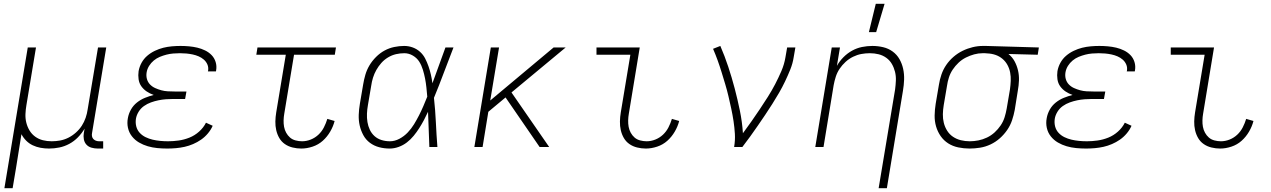

<svg xmlns="http://www.w3.org/2000/svg" viewBox="-20 -768 6640 1003"><path d="M3 215 125 -520H168L118 -219Q114 -196 113 -172.5Q112 -149 117.5 -127Q123 -105 134.5 -86Q146 -67 164 -54Q182 -41 204 -35.5Q226 -30 250 -30Q272 -30 294 -34Q316 -38 337 -48.5Q358 -59 376.5 -75.5Q395 -92 407.5 -111.5Q420 -131 427.5 -153Q435 -175 438 -197L492 -520H535L461 -74Q459 -65 460.5 -56.5Q462 -48 467.5 -42Q473 -36 481 -33Q489 -30 498 -30H519V8H491Q474 8 458 3.5Q442 -1 431.5 -12.5Q421 -24 418 -40.5Q415 -57 418 -74L422 -96Q407 -71 387 -50.5Q367 -30 342 -16.5Q317 -3 290 2.5Q263 8 236 8Q213 8 191.5 4Q170 0 151 -9Q132 -18 117 -33Q102 -48 92 -67Q85 -23 78 20.5Q71 64 64 108L46 215Z M854 8Q827 8 801.5 5.5Q776 3 752 -4Q728 -11 706.5 -23.5Q685 -36 669.5 -55.5Q654 -75 648.5 -100Q643 -125 648 -151Q652 -174 664 -195.5Q676 -217 695.5 -232.5Q715 -248 737.5 -257Q760 -266 783 -272Q763 -279 746.5 -290Q730 -301 718.5 -317Q707 -333 704 -354Q701 -375 704 -396Q708 -419 719.5 -440Q731 -461 749 -476.5Q767 -492 789 -502.5Q811 -513 833 -518.5Q855 -524 878 -526Q901 -528 923 -528Q945 -528 967.5 -526Q990 -524 1011 -519Q1032 -514 1051.5 -504.5Q1071 -495 1085.5 -480Q1100 -465 1106.5 -444Q1113 -423 1109 -400L1108 -395H1066L1067 -398Q1070 -416 1063.5 -431Q1057 -446 1045 -456.5Q1033 -467 1018 -473.5Q1003 -480 986.5 -483.5Q970 -487 953.5 -488.5Q937 -490 920 -490Q903 -490 885 -488.5Q867 -487 849.5 -482.5Q832 -478 815 -471Q798 -464 783.5 -452Q769 -440 759 -424Q749 -408 746 -390Q743 -372 747.5 -355.5Q752 -339 763.5 -327Q775 -315 790.5 -308Q806 -301 822.5 -296.5Q839 -292 856.5 -291Q874 -290 892 -290H954L947 -251H885Q866 -251 846.5 -249.5Q827 -248 807.5 -244Q788 -240 768.5 -233Q749 -226 732 -214Q715 -202 704 -184Q693 -166 690 -147Q687 -126 692 -107Q697 -88 710 -74Q723 -60 740.5 -51.5Q758 -43 777 -38.5Q796 -34 816.5 -32Q837 -30 858 -30Q885 -30 913.5 -34Q942 -38 969.5 -49Q997 -60 1020 -80.5Q1043 -101 1056 -127L1091 -111Q1082 -90 1066 -71Q1050 -52 1030.5 -38.5Q1011 -25 989 -15.5Q967 -6 944.5 -1Q922 4 899 6Q876 8 854 8Z M1554 8Q1531 8 1508.5 2.5Q1486 -3 1468 -15.5Q1450 -28 1439 -47Q1428 -66 1423 -88Q1418 -110 1418.5 -133.5Q1419 -157 1423 -181L1473 -482H1319L1325 -520H1735L1729 -482H1516L1465 -174Q1462 -157 1461.5 -139.5Q1461 -122 1464 -105.5Q1467 -89 1475 -74.5Q1483 -60 1495 -49.5Q1507 -39 1524 -34.5Q1541 -30 1558 -30Q1581 -30 1603.5 -39Q1626 -48 1643.5 -64.5Q1661 -81 1672 -102.5Q1683 -124 1690 -147L1728 -136Q1721 -108 1705 -80.5Q1689 -53 1666 -32.5Q1643 -12 1613 -2Q1583 8 1554 8Z M2016 8Q1987 8 1960.5 1Q1934 -6 1912.5 -22Q1891 -38 1878 -62Q1865 -86 1859 -112.5Q1853 -139 1854 -168Q1855 -197 1860 -226L1877 -326Q1881 -351 1888.5 -377Q1896 -403 1910 -426.5Q1924 -450 1944.5 -470.5Q1965 -491 1989 -504Q2013 -517 2039.5 -522.5Q2066 -528 2091 -528Q2115 -528 2136.5 -520Q2158 -512 2174.5 -497Q2191 -482 2201 -462.5Q2211 -443 2218.5 -421.5Q2226 -400 2231 -378Q2236 -356 2239 -333Q2256 -380 2273 -426.5Q2290 -473 2307 -520H2349Q2323 -454 2298.5 -388Q2274 -322 2247 -257Q2254 -193 2257 -128.5Q2260 -64 2265 0H2223Q2221 -46 2219.5 -92Q2218 -138 2216 -184Q2206 -162 2194.5 -140.5Q2183 -119 2170 -98.5Q2157 -78 2141 -58.5Q2125 -39 2105.5 -24Q2086 -9 2062.5 -0.5Q2039 8 2016 8ZM2017 -30Q2042 -30 2066.5 -43Q2091 -56 2110 -76Q2129 -96 2143 -119Q2157 -142 2169 -165.5Q2181 -189 2191.5 -213.5Q2202 -238 2212 -263Q2210 -287 2207.5 -311Q2205 -335 2200.5 -358Q2196 -381 2189 -404Q2182 -427 2170 -446Q2158 -465 2137 -477.5Q2116 -490 2092 -490Q2070 -490 2048.5 -485Q2027 -480 2007 -468Q1987 -456 1972 -439Q1957 -422 1946 -402.5Q1935 -383 1928.5 -362Q1922 -341 1919 -319L1902 -219Q1898 -197 1897 -174.5Q1896 -152 1899.5 -130.5Q1903 -109 1912 -90Q1921 -71 1936.5 -57Q1952 -43 1973 -36.5Q1994 -30 2017 -30Z M2799 0 2621 -259 2531 -184 2501 0H2458L2544 -520H2587L2541 -243L2872 -520H2935L2652 -285L2849 0Z M3354 8Q3331 8 3308.5 2.5Q3286 -3 3268 -15.5Q3250 -28 3239 -47Q3228 -66 3223 -88Q3218 -110 3218.5 -133.5Q3219 -157 3223 -181L3273 -482H3096V-520H3322L3265 -174Q3262 -157 3261.5 -139.5Q3261 -122 3264 -105.5Q3267 -89 3275 -74.5Q3283 -60 3295 -49.5Q3307 -39 3324 -34.5Q3341 -30 3358 -30Q3381 -30 3403.5 -39Q3426 -48 3443.5 -64.5Q3461 -81 3472 -102.5Q3483 -124 3490 -147L3528 -136Q3521 -108 3505 -80.5Q3489 -53 3466 -32.5Q3443 -12 3413 -2Q3383 8 3354 8Z M3815 0Q3821 -35 3819 -68.5Q3817 -102 3812 -135Q3807 -168 3800 -200.5Q3793 -233 3785.5 -265Q3778 -297 3768.5 -328.5Q3759 -360 3749.5 -391Q3740 -422 3729 -452.5Q3718 -483 3705 -513L3743 -528Q3766 -475 3784.5 -419Q3803 -363 3818 -306Q3833 -249 3845 -190.5Q3857 -132 3861 -72Q3884 -103 3906 -134.5Q3928 -166 3949.5 -198Q3971 -230 3991.5 -262.5Q4012 -295 4029.5 -328.5Q4047 -362 4062 -397Q4077 -432 4083 -468L4092 -520H4135L4126 -468Q4121 -436 4108.5 -405Q4096 -374 4081.5 -343.5Q4067 -313 4050 -283.5Q4033 -254 4014.5 -225Q3996 -196 3977 -167.5Q3958 -139 3938.5 -111Q3919 -83 3899 -55Q3879 -27 3858 0Z M4570 215 4656 -301Q4659 -324 4660 -347.5Q4661 -371 4655.5 -393Q4650 -415 4639 -434Q4628 -453 4610 -466Q4592 -479 4570 -484.5Q4548 -490 4524 -490Q4502 -490 4480 -486Q4458 -482 4436.5 -471.5Q4415 -461 4397 -444.5Q4379 -428 4366 -408.5Q4353 -389 4346 -367Q4339 -345 4335 -323L4282 0H4239L4325 -520H4368L4352 -424Q4366 -449 4386.5 -469.5Q4407 -490 4431.5 -503.5Q4456 -517 4483 -522.5Q4510 -528 4537 -528Q4566 -528 4593.5 -521.5Q4621 -515 4643 -499Q4665 -483 4678.5 -459.5Q4692 -436 4698 -408.5Q4704 -381 4703 -352Q4702 -323 4697 -294L4613 215ZM4519 -600 4555 -748H4601L4557 -600Z M5045 8Q5015 8 4986 2Q4957 -4 4933.5 -19Q4910 -34 4894 -57Q4878 -80 4870 -107.5Q4862 -135 4862.5 -165Q4863 -195 4868 -226L4885 -326Q4889 -352 4898 -378.5Q4907 -405 4923 -428.5Q4939 -452 4961 -471Q4983 -490 5008.5 -502.5Q5034 -515 5061 -521.5Q5088 -528 5114 -528H5131L5407 -520L5401 -482L5248 -486Q5268 -470 5280 -448Q5292 -426 5298 -400.5Q5304 -375 5303 -348Q5302 -321 5297 -294L5281 -194Q5276 -167 5267 -140Q5258 -113 5241.5 -89Q5225 -65 5203 -45.5Q5181 -26 5154.5 -13.5Q5128 -1 5100 3.5Q5072 8 5045 8ZM5046 -30Q5068 -30 5091 -34.5Q5114 -39 5136 -49.5Q5158 -60 5176 -76.5Q5194 -93 5207.5 -113Q5221 -133 5228 -155.5Q5235 -178 5239 -201L5256 -301Q5259 -323 5260 -345.5Q5261 -368 5257 -389Q5253 -410 5243 -428.5Q5233 -447 5217 -460.5Q5201 -474 5181 -481Q5161 -488 5138 -489L5125 -490H5113Q5091 -490 5069 -484Q5047 -478 5026 -467.5Q5005 -457 4987.5 -440.5Q4970 -424 4957 -404.5Q4944 -385 4937 -363Q4930 -341 4927 -319L4910 -219Q4906 -195 4905.5 -171.5Q4905 -148 4910.5 -126Q4916 -104 4928 -85Q4940 -66 4958.5 -53.5Q4977 -41 4999.5 -35.5Q5022 -30 5046 -30Z M5654 8Q5627 8 5601.5 5.5Q5576 3 5552 -4Q5528 -11 5506.5 -23.5Q5485 -36 5469.5 -55.5Q5454 -75 5448.5 -100Q5443 -125 5448 -151Q5452 -174 5464 -195.5Q5476 -217 5495.5 -232.5Q5515 -248 5537.5 -257Q5560 -266 5583 -272Q5563 -279 5546.5 -290Q5530 -301 5518.5 -317Q5507 -333 5504 -354Q5501 -375 5504 -396Q5508 -419 5519.5 -440Q5531 -461 5549 -476.5Q5567 -492 5589 -502.5Q5611 -513 5633 -518.5Q5655 -524 5678 -526Q5701 -528 5723 -528Q5745 -528 5767.5 -526Q5790 -524 5811 -519Q5832 -514 5851.5 -504.5Q5871 -495 5885.5 -480Q5900 -465 5906.5 -444Q5913 -423 5909 -400L5908 -395H5866L5867 -398Q5870 -416 5863.5 -431Q5857 -446 5845 -456.5Q5833 -467 5818 -473.5Q5803 -480 5786.5 -483.5Q5770 -487 5753.5 -488.5Q5737 -490 5720 -490Q5703 -490 5685 -488.5Q5667 -487 5649.5 -482.5Q5632 -478 5615 -471Q5598 -464 5583.5 -452Q5569 -440 5559 -424Q5549 -408 5546 -390Q5543 -372 5547.5 -355.5Q5552 -339 5563.5 -327Q5575 -315 5590.5 -308Q5606 -301 5622.5 -296.5Q5639 -292 5656.5 -291Q5674 -290 5692 -290H5754L5747 -251H5685Q5666 -251 5646.5 -249.5Q5627 -248 5607.5 -244Q5588 -240 5568.5 -233Q5549 -226 5532 -214Q5515 -202 5504 -184Q5493 -166 5490 -147Q5487 -126 5492 -107Q5497 -88 5510 -74Q5523 -60 5540.5 -51.5Q5558 -43 5577 -38.5Q5596 -34 5616.5 -32Q5637 -30 5658 -30Q5685 -30 5713.5 -34Q5742 -38 5769.5 -49Q5797 -60 5820 -80.5Q5843 -101 5856 -127L5891 -111Q5882 -90 5866 -71Q5850 -52 5830.5 -38.5Q5811 -25 5789 -15.5Q5767 -6 5744.5 -1Q5722 4 5699 6Q5676 8 5654 8Z M6354 8Q6331 8 6308.5 2.5Q6286 -3 6268 -15.5Q6250 -28 6239 -47Q6228 -66 6223 -88Q6218 -110 6218.5 -133.5Q6219 -157 6223 -181L6273 -482H6096V-520H6322L6265 -174Q6262 -157 6261.5 -139.5Q6261 -122 6264 -105.5Q6267 -89 6275 -74.5Q6283 -60 6295 -49.5Q6307 -39 6324 -34.5Q6341 -30 6358 -30Q6381 -30 6403.5 -39Q6426 -48 6443.5 -64.5Q6461 -81 6472 -102.5Q6483 -124 6490 -147L6528 -136Q6521 -108 6505 -80.5Q6489 -53 6466 -32.5Q6443 -12 6413 -2Q6383 8 6354 8Z"/></svg>

Font: Iosevka Extralight Extended
Style: Italic
Weight: 200
Width: 7
Italic angle: -9°
Monospace: yes
Designer: Belleve Invis
Foundry: Belleve Invis
Version: Version 32.5.0; ttfautohint (v1.8.4)